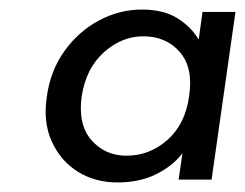

<svg xmlns="http://www.w3.org/2000/svg" viewBox="-20 -729 513 402"><path d="M226 -347Q179 -347 143 -369.5Q107 -392 88.5 -432.5Q70 -473 78 -526Q85 -580 114.5 -621.5Q144 -663 187 -686Q230 -709 277 -709Q323 -709 352 -690.5Q381 -672 396 -646L404 -704H473L423 -353H354L362 -408Q341 -381 306.5 -364Q272 -347 226 -347ZM245 -403Q293 -403 330.5 -436Q368 -469 376 -528Q385 -587 356.5 -620Q328 -653 280 -653Q235 -653 197.5 -619.5Q160 -586 151 -527Q143 -468 171.5 -435.5Q200 -403 245 -403Z"/></svg>

Font: Host Grotesk
Style: Italic
Weight: 400
Italic angle: -8°
Designer: Doğukan Karapınar based on Poppins by Indian Type Foundry, Jonny Pinhorn
Foundry: Element Type
Version: Version 1.001; ttfautohint (v1.8.4.7-5d5b)